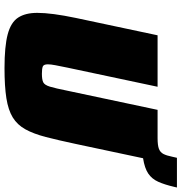

<svg xmlns="http://www.w3.org/2000/svg" viewBox="4 -820 824 873"><g transform="rotate(90 416.5 -384.0)"><path d="M290 8Q191 8 136.5 -6.5Q82 -21 60.5 -54Q39 -87 39 -141Q39 -206 62 -316L141 -688H375L288 -278Q281 -244 277 -223Q273 -202 273 -189Q273 -170 283 -166Q293 -162 316 -162Q342 -162 354.5 -168Q367 -174 374.5 -198.5Q382 -223 393 -278L480 -688H609Q641 -688 657 -694Q673 -700 680.5 -714.5Q688 -729 693 -754L698 -776H833L830 -763Q820 -720 807 -691Q794 -662 769.5 -645.5Q745 -629 700 -622L635 -316Q618 -236 603.5 -180Q589 -124 568.5 -87Q548 -50 514.5 -29.5Q481 -9 427 -0.5Q373 8 290 8Z"/></g></svg>

Font: Saira Black
Style: Italic
Weight: 900
Italic angle: -12°
Designer: Hector Gatti with collaboration of the Omnibus-Type team
Foundry: Omnibus-Type
Version: Version 1.100; ttfautohint (v1.8.3)